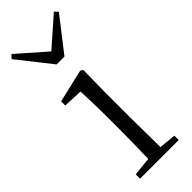

<svg xmlns="http://www.w3.org/2000/svg" viewBox="-259 -818 846 846"><g transform="rotate(-45 164.0 -394.5)"><path d="M32 -789 16 -773 140 -616H189L311 -773L296 -789L164 -673ZM130 0H285V-27L206 -35L204 -227V-378L206 -515L194 -523L39 -487V-461L130 -457C132 -407 134 -352 134 -285V-227C134 -173 133 -91 131 -36L44 -27V0Z"/></g></svg>

Font: Noto Serif CJK HK Light
Style: Regular
Weight: 300
Designer: Ryoko NISHIZUKA 西塚涼子 (kana & ideographs); Frank Grießhammer (Latin, Greek & Cyrillic); Wenlong ZHANG 张文龙 (bopomofo); San
Foundry: Adobe
Version: Version 2.001;hotconv 1.1.0;makeotfexe 2.6.0